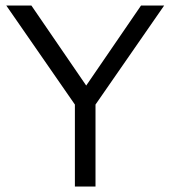

<svg xmlns="http://www.w3.org/2000/svg" viewBox="-20 -684 625 704"><path d="M296.1 -370.3 95.1 -663.7H3L254.6 -300.6V0H330.2V-300.6L581.9 -663.7H497.1Z"/></svg>

Font: Diatome Awesome Regular
Style: Regular
Weight: 400
Designer: 15.100.17
Foundry: 15.100.17
Version: Version 1.008;Fontself Maker 3.5.8